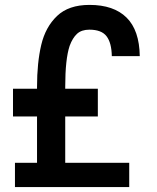

<svg xmlns="http://www.w3.org/2000/svg" viewBox="-20 -763 640 783"><path d="M41 -99H131V-288H33V-401H131V-409Q131 -507 148.2 -580Q165.5 -653 212.8 -698Q260 -743 345 -743Q444 -743 496.2 -691.2Q548.5 -639.5 550 -534H436Q435 -588.5 414.5 -615.2Q394 -642 344.5 -642Q312.5 -642 294.2 -625.2Q276 -608.5 264 -576Q246 -522 246 -409V-401H379V-288H246V-99H507V0H41Z"/></svg>

Font: JuliaMono
Style: Bold
Weight: 700
Monospace: yes
Designer: cormullion
Foundry: corm
Version: Version 0.055; ttfautohint (v1.8.4)